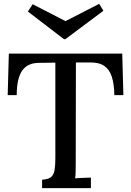

<svg xmlns="http://www.w3.org/2000/svg" viewBox="-20 -979 683 999"><path d="M575 -484Q574 -541 562 -579Q550 -617 522.5 -636Q495 -655 447 -654H375L374 -134Q374 -107 373.5 -85.5Q373 -64 371 -51Q390 -53 412.5 -53.5Q435 -54 453 -55V0H199V-44Q232 -46 246 -58Q260 -70 264 -94.5Q268 -119 268 -155V-653L184 -652Q123 -652 95 -611Q67 -570 67 -484H20L26 -700H616L622 -484ZM313 -775 125 -919 150 -957 321 -869 496 -959 518 -923 320 -775Z"/></svg>

Font: Lora Medium
Style: Regular
Weight: 500
Designer: Olga Karpushina, Alexei Vanyashin (Cyrillic)
Foundry: Cyreal
Version: Version 3.004